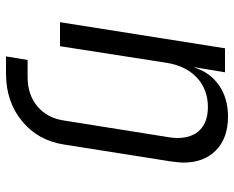

<svg xmlns="http://www.w3.org/2000/svg" viewBox="-90 -510 780 640"><g transform="rotate(90 300.0 -190.0)"><path d="M522 -411Q522 -399 518 -369L462 -15Q449 73 384 126.5Q319 180 225 180H168L180 108H237Q296 108 335 75Q374 42 382 -15L437 -360Q440 -377 440 -391Q440 -440 413 -466.5Q386 -493 337 -493Q278 -493 238.5 -456Q199 -419 189 -353L134 0H54L141 -550H221L204 -448H205Q222 -501 265 -530.5Q308 -560 369 -560Q440 -560 481 -520Q522 -480 522 -411Z"/></g></svg>

Font: JetBrains Mono Semi Light
Style: Italic
Weight: 350
Italic angle: -9°
Monospace: yes
Designer: Philipp Nurullin, Konstantin Bulenkov
Foundry: JetBrains
Version: 2.002